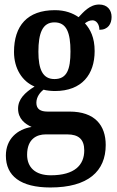

<svg xmlns="http://www.w3.org/2000/svg" viewBox="-20 -593 519 850"><path d="M203 237C370 237 448 165 448 49C448 -38 400 -99 288 -99H191C159 -99 141 -110 141 -138C141 -164 158 -185 173 -196C184 -192 210 -190 223 -190C343 -190 399 -264 399 -367C399 -427 380 -463 356 -490C366 -497 375 -503 390 -503C406 -503 420 -486 420 -461C459 -461 474 -488 474 -518C474 -548 456 -573 419 -573C377 -573 349 -539 328 -517C302 -535 268 -548 223 -548C101 -548 42 -479 42 -363C42 -289 79 -232 133 -210C90 -183 60 -154 60 -112C60 -67 91 -44 120 -31C57 -21 6 22 6 96C6 186 71 237 203 237ZM221 -243C169 -243 150 -286 150 -364C150 -446 168 -494 221 -494C275 -494 292 -448 292 -365C292 -285 276 -243 221 -243ZM205 183C135 183 100 147 100 92C100 21 144 2 182 2H278C327 2 353 23 353 73C353 137 311 183 205 183Z"/></svg>

Font: Noto Serif Sinhala Condensed SemiBold
Style: Regular
Weight: 600
Width: 3
Designer: Jelle Bosma - Monotype Design Team
Foundry: Monotype Imaging Inc.
Version: Version 2.007